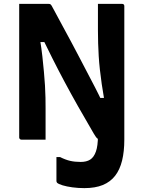

<svg xmlns="http://www.w3.org/2000/svg" viewBox="-20 -720 740 990"><path d="M396 115Q426 115 445 103Q464 91 474.5 61.5Q485 32 485 -20Q522 -20 547.5 -19.5Q573 -19 589.5 -17.5Q606 -16 613.5 -11.5Q621 -7 621 0Q621 61 609.5 108Q598 155 573.5 186.5Q549 218 510 234Q471 250 415 250Q383 250 353.5 246Q324 242 302.5 235.5Q281 229 274 222Q273 220 272 218Q271 216 271 214Q271 183 271 151.5Q271 120 271 90H290Q318 104 342 109.5Q366 115 396 115ZM215 0Q184 0 153 0Q122 0 90 0Q87 0 84.5 -1.5Q82 -3 80.5 -5.5Q79 -8 79 -11Q79 -84 79 -157Q79 -230 79 -302.5Q79 -375 79 -448.5Q79 -522 79 -594Q79 -621 79 -647.5Q79 -674 79 -700Q101 -700 128 -700Q155 -700 182.5 -700Q210 -700 230 -700Q236 -700 239 -698.5Q242 -697 246 -691Q250 -685 258 -669Q281 -626 303 -585.5Q325 -545 346.5 -505Q368 -465 388.5 -425.5Q409 -386 429.5 -347Q450 -308 470.5 -268.5Q491 -229 510 -188L471 -215H539L518 -203Q510 -248 504.5 -287Q499 -326 495 -361.5Q491 -397 489 -430.5Q487 -464 486 -496.5Q485 -529 485 -563Q485 -592 485 -627.5Q485 -663 485 -700Q517 -700 548 -700Q579 -700 610 -700Q615 -700 618 -697Q621 -694 621 -689Q621 -617 621 -544.5Q621 -472 621 -399.5Q621 -327 621 -255Q621 -183 621 -110Q621 -82 621 -54.5Q621 -27 621 0Q601 0 579 0Q557 0 536 0Q515 0 498 0Q492 0 484 -4.5Q476 -9 463 -32Q419 -107 382 -172.5Q345 -238 313 -298Q281 -358 251.5 -416.5Q222 -475 192 -537L237 -503H168L186 -518Q194 -471 198.5 -429Q203 -387 206.5 -349.5Q210 -312 212 -278.5Q214 -245 214.5 -216Q215 -187 215 -163Q215 -124 215 -82.5Q215 -41 215 0Z"/></svg>

Font: Recursive
Style: Bold
Weight: 700
Version: Version 1.085